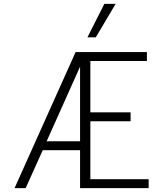

<svg xmlns="http://www.w3.org/2000/svg" viewBox="-20 -968 840 988"><path d="M369 -700H736V-654H445V-390H652V-344H445V-46H745V0H392V-195H200L112 0H55ZM392 -241V-625L220 -241ZM517 -948H575L473 -776H430Z"/></svg>

Font: Niramit ExtraLight
Style: Regular
Weight: 200
Designer: Katatrad Aksorn Co.,Ltd.
Foundry: Cadson Demak Co.,Ltd.
Version: Version 1.000; ttfautohint (v1.6)